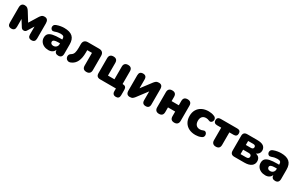

<svg xmlns="http://www.w3.org/2000/svg" viewBox="216 -1995 5599 3626"><g transform="rotate(30 3015.5 -182.0)"><path d="M138 9Q60 9 60 -73V-403Q60 -501 142 -501Q179 -501 201 -483.5Q223 -466 241 -437L359 -247L476 -437Q490 -460 511 -480.5Q532 -501 574 -501Q616 -501 636 -475.5Q656 -450 656 -403V-73Q656 9 578 9Q500 9 500 -73V-244L417 -111Q410 -98 396.5 -87Q383 -76 358 -76Q336 -76 322.5 -86Q309 -96 300 -111L216 -245V-73Q216 9 138 9Z M948 11Q891 11 847.5 -10Q804 -31 779.5 -68Q755 -105 755 -151Q755 -205 783 -236Q811 -267 873.5 -280.5Q936 -294 1038 -294H1076V-308Q1076 -344 1057.5 -359Q1039 -374 994 -374Q969 -374 939.5 -368.5Q910 -363 873 -349Q840 -337 818.5 -349.5Q797 -362 790 -387Q783 -412 794.5 -436.5Q806 -461 839 -473Q886 -490 927 -496.5Q968 -503 1002 -503Q1125 -503 1184.5 -449.5Q1244 -396 1244 -283V-81Q1244 9 1162 9Q1083 9 1078 -71Q1065 -33 1031 -11Q997 11 948 11ZM1076 -210H1038Q979 -210 951.5 -197.5Q924 -185 924 -158Q924 -135 940.5 -120Q957 -105 988 -105Q1025 -105 1050.5 -129Q1076 -153 1076 -192Z M1776 9Q1688 9 1688 -81V-356H1585V-303Q1585 -185 1548.5 -108Q1512 -31 1434 1Q1396 16 1367.5 4.5Q1339 -7 1326 -33.5Q1313 -60 1320 -89.5Q1327 -119 1361 -140Q1399 -163 1411 -206.5Q1423 -250 1423 -309V-393Q1423 -441 1448.5 -466.5Q1474 -492 1522 -492H1767Q1814 -492 1840 -466.5Q1866 -441 1866 -393V-81Q1866 -38 1843 -14.5Q1820 9 1776 9Z M2492 139Q2456 139 2436 119Q2416 99 2416 62V0H2072Q1986 0 1986 -86V-412Q1986 -456 2009 -478.5Q2032 -501 2075 -501Q2164 -501 2164 -412V-136H2305V-412Q2305 -456 2328 -478.5Q2351 -501 2394 -501Q2483 -501 2483 -412V-136H2488Q2566 -136 2566 -58V62Q2566 139 2492 139Z M2722 9Q2640 9 2640 -85V-417Q2640 -501 2721 -501Q2800 -501 2800 -417V-226L2966 -445Q2980 -464 3002.5 -482.5Q3025 -501 3066 -501Q3107 -501 3127.5 -478.5Q3148 -456 3148 -407V-75Q3148 9 3068 9Q2988 9 2988 -75V-267L2822 -47Q2809 -29 2786.5 -10Q2764 9 2722 9Z M3357 9Q3314 9 3291 -14.5Q3268 -38 3268 -81V-412Q3268 -456 3291 -478.5Q3314 -501 3357 -501Q3446 -501 3446 -412V-319H3603V-412Q3603 -501 3692 -501Q3735 -501 3758 -478.5Q3781 -456 3781 -412V-81Q3781 -38 3758 -14.5Q3735 9 3692 9Q3603 9 3603 -81V-182H3446V-81Q3446 9 3357 9Z M4153 11Q4070 11 4008.5 -20Q3947 -51 3913 -109Q3879 -167 3879 -247Q3879 -327 3913 -384Q3947 -441 4008.5 -472Q4070 -503 4153 -503Q4182 -503 4214 -497.5Q4246 -492 4280 -477Q4303 -468 4313 -449.5Q4323 -431 4321.5 -410Q4320 -389 4309 -372.5Q4298 -356 4280 -349.5Q4262 -343 4239 -354Q4206 -369 4172 -369Q4119 -369 4090 -337.5Q4061 -306 4061 -247Q4061 -189 4090 -156Q4119 -123 4172 -123Q4188 -123 4205 -126.5Q4222 -130 4239 -138Q4262 -149 4280 -142.5Q4298 -136 4308.5 -119.5Q4319 -103 4320.5 -82Q4322 -61 4311.5 -42.5Q4301 -24 4278 -15Q4244 0 4213 5.5Q4182 11 4153 11Z M4597 9Q4554 9 4531 -14.5Q4508 -38 4508 -81V-353H4416Q4381 -353 4361.5 -371Q4342 -389 4342 -423Q4342 -456 4361.5 -474Q4381 -492 4416 -492H4778Q4852 -492 4852 -423Q4852 -353 4778 -353H4686V-81Q4686 9 4597 9Z M5074 -103H5194Q5257 -103 5257 -152Q5257 -200 5194 -200H5074ZM5074 -303H5185Q5210 -303 5224 -314.5Q5238 -326 5238 -347Q5238 -369 5224 -379.5Q5210 -390 5185 -390H5074ZM4997 0Q4911 0 4911 -86V-407Q4911 -492 4997 -492H5207Q5312 -492 5354.5 -457.5Q5397 -423 5397 -364Q5397 -327 5376.5 -299Q5356 -271 5320 -257Q5371 -246 5393.5 -215.5Q5416 -185 5416 -140Q5416 -76 5365 -38Q5314 0 5215 0Z M5677 11Q5620 11 5576.5 -10Q5533 -31 5508.5 -68Q5484 -105 5484 -151Q5484 -205 5512 -236Q5540 -267 5602.5 -280.5Q5665 -294 5767 -294H5805V-308Q5805 -344 5786.5 -359Q5768 -374 5723 -374Q5698 -374 5668.5 -368.5Q5639 -363 5602 -349Q5569 -337 5547.5 -349.5Q5526 -362 5519 -387Q5512 -412 5523.5 -436.5Q5535 -461 5568 -473Q5615 -490 5656 -496.5Q5697 -503 5731 -503Q5854 -503 5913.5 -449.5Q5973 -396 5973 -283V-81Q5973 9 5891 9Q5812 9 5807 -71Q5794 -33 5760 -11Q5726 11 5677 11ZM5805 -210H5767Q5708 -210 5680.5 -197.5Q5653 -185 5653 -158Q5653 -135 5669.5 -120Q5686 -105 5717 -105Q5754 -105 5779.5 -129Q5805 -153 5805 -192Z"/></g></svg>

Font: Chiron GoRound TC H
Style: Regular
Weight: 900
Designer: Ryoko NISHIZUKA 西塚涼子 (kana, bopomofo & ideographs); Paul D. Hunt (Latin, Greek & Cyrillic); Sandoll Communications 산돌커뮤니
Foundry: Adobe
Version: Version 1.000;hotconv 1.1.1;makeotfexe 2.6.0